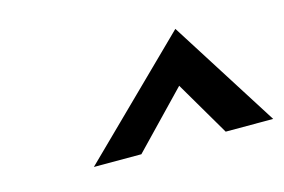

<svg xmlns="http://www.w3.org/2000/svg" viewBox="-49 -851 669 453"><g transform="rotate(-15 285.5 -624.5)"><path d="M133 -492H249L377 -625L455 -492H571L403 -757Z"/></g></svg>

Font: Charger Eco
Style: Obl
Weight: 1000
Designer: Jasper
Foundry: Cannot Into Space Fonts
Version: Version 1.1